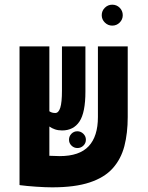

<svg xmlns="http://www.w3.org/2000/svg" viewBox="-20 -782 626 811"><path d="M200.2 9.3Q172.9 9.3 132.6 6.6Q92.3 3.9 63.5 0V-0.5H62.5V-585.9H188.5V-312Q198.7 -304.7 213.4 -304.7Q227.5 -304.7 234.6 -326.9Q241.7 -349.1 241.7 -399.4V-585.9H340.8V-395Q340.8 -306.6 315.7 -268.8Q290.5 -231 242.2 -231Q225.6 -231 212.2 -235.6Q198.7 -240.2 188.5 -247.6V-124Q219.2 -122.6 232.4 -122.6Q315.4 -122.6 354.5 -164.3Q393.6 -206.1 393.6 -287.6V-585.9H519.5V-287.6Q519.5 -219.7 505.4 -165Q491.2 -110.4 456.3 -71.3Q421.4 -32.2 359.1 -11.5Q296.9 9.3 200.2 9.3ZM454.1 -673.8Q436 -673.8 422.9 -686.8Q409.7 -699.7 409.7 -717.8Q409.7 -736.3 422.9 -749.3Q436 -762.2 454.1 -762.2Q472.7 -762.2 485.6 -749.3Q498.5 -736.3 498.5 -717.8Q498.5 -699.7 485.6 -686.8Q472.7 -673.8 454.1 -673.8ZM307.1 -156.7Q292.5 -156.7 282 -167Q271.5 -177.2 271.5 -191.9Q271.5 -206.5 281.7 -217Q292 -227.5 306.6 -227.5Q321.3 -227.5 332 -217Q342.8 -206.5 342.8 -191.9Q342.8 -177.2 332.3 -167Q321.8 -156.7 307.1 -156.7Z"/></svg>

Font: CaskaydiaMono NF
Style: Bold
Weight: 700
Designer: Aaron Bell
Foundry: Saja Typeworks
Version: Version 2111.001; ttfautohint (v1.8.4);Nerd Fonts 3.1.1